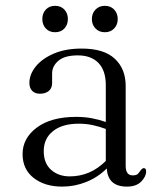

<svg xmlns="http://www.w3.org/2000/svg" viewBox="-20 -646 566 676"><path d="M59.5 -103.5Q59.5 -159.5 109.8 -197Q160 -234.5 248.5 -234.5Q278 -234.5 304.2 -229.5Q330.5 -224.5 352.5 -216.5V-346Q352.5 -397.5 326.8 -424.2Q301 -451 254 -451Q207.5 -451 185.5 -432Q163.5 -413 163.5 -387.5V-353.5Q163.5 -335.5 151.8 -325.8Q140 -316 120.5 -316Q103 -316 93.2 -326.2Q83.5 -336.5 83.5 -354Q83.5 -384 105.8 -411.8Q128 -439.5 169.2 -457.2Q210.5 -475 267.5 -475Q346 -475 384.2 -439.2Q422.5 -403.5 422.5 -343.5V-62.5Q422.5 -28.5 447 -28.5Q461 -28.5 466.2 -34.5Q471.5 -40.5 475.5 -46.5Q481 -54 486.5 -54Q494.5 -54 494.5 -42.5Q494.5 -24.5 477.2 -6.8Q460 11 427 11Q359.5 11 356 -53Q325 -22 284 -5.5Q243 11 199 11Q137.5 11 98.5 -19.5Q59.5 -50 59.5 -103.5ZM134 -114Q134 -71 160 -48Q186 -25 225.5 -25Q298.5 -25 352.5 -79.5V-192Q331 -200 307.8 -205.2Q284.5 -210.5 257.5 -210.5Q199.5 -210.5 166.8 -184.5Q134 -158.5 134 -114ZM174 -532.5Q153.5 -532.5 141.2 -545.8Q129 -559 129 -579Q129 -599 141.2 -612.2Q153.5 -625.5 174 -625.5Q194.5 -625.5 206.8 -612.2Q219 -599 219 -579Q219 -559 206.8 -545.8Q194.5 -532.5 174 -532.5ZM349 -532.5Q329 -532.5 316.2 -545.8Q303.5 -559 303.5 -579Q303.5 -599 316.2 -612.2Q329 -625.5 349 -625.5Q369.5 -625.5 382 -612.2Q394.5 -599 394.5 -579Q394.5 -559 382 -545.8Q369.5 -532.5 349 -532.5Z"/></svg>

Font: Fraunces 9pt S000 Light
Style: Regular
Weight: 300
Version: Version 1.000; ttfautohint (v1.8.3)